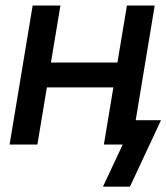

<svg xmlns="http://www.w3.org/2000/svg" viewBox="-20 -536 617 712"><path d="M204.1 -515.6 168.9 -304.2H415.5L450.7 -515.6H553.7L468.3 0H365.2L400.4 -211.9H153.8L118.7 0H15.6L101.1 -515.6ZM361.8 156.2 435.1 0H400.9L415.5 -90.3H577.1L461.9 156.2Z"/></svg>

Font: Inter Display Medium
Style: Italic
Weight: 500
Italic angle: -9.39999°
Designer: Rasmus Andersson
Foundry: rsms
Version: Version 4.000;git-a52131595